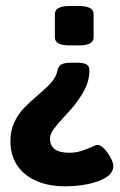

<svg xmlns="http://www.w3.org/2000/svg" viewBox="-20 -476 409 656"><path d="M167.5 -348.1V-428.2Q167.5 -441.9 180.2 -448.7Q192.9 -455.6 219.7 -455.6H247.6Q274.4 -455.6 287.1 -448.7Q299.8 -441.9 299.8 -428.2V-348.1Q299.8 -334.5 287.1 -327.6Q274.4 -320.8 247.6 -320.8H219.7Q192.9 -320.8 180.2 -327.6Q167.5 -334.5 167.5 -348.1ZM15.6 6.3Q15.6 -29.3 28.6 -57.4Q41.5 -85.4 60.1 -105Q78.6 -124.5 108.9 -150.4Q140.6 -177.2 156.7 -196Q172.9 -214.8 177.2 -238.3Q181.2 -251.5 191.4 -256.6Q201.7 -261.7 223.1 -261.7H243.2Q265.6 -261.7 275.6 -255.9Q285.6 -250 285.6 -236.3Q285.6 -202.1 270 -171.4Q254.4 -140.6 227.5 -108.4Q219.2 -98.6 212.4 -91.3Q205.6 -84 201.2 -79.1Q175.3 -51.3 163.1 -34.4Q150.9 -17.6 150.9 -2.4Q150.9 45.9 215.8 45.9Q237.8 45.9 255.6 40.5Q273.4 35.2 293.9 25.9Q308.6 19 312.5 19Q323.7 19 336.4 32.5Q349.1 45.9 358.2 63.5Q367.2 81.1 367.2 90.8Q367.2 114.7 341.8 130.4Q316.4 146 278.8 153.3Q241.2 160.6 204.1 160.6Q146 160.6 103.5 141.8Q61 123 38.3 88.4Q15.6 53.7 15.6 6.3Z"/></svg>

Font: Jaldi
Style: Bold
Weight: 400
Designer: Pablo Cosgaya and Nicolas Silva
Foundry: Omnibus-Type
Version: Version 1.007